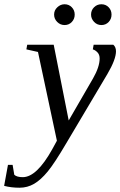

<svg xmlns="http://www.w3.org/2000/svg" viewBox="-103 -670 568 906"><path d="M25.4 -459H150.4L221.2 -101.6L335.9 -299.8Q367.2 -354.5 367.2 -394Q367.2 -412.1 356.9 -422.9Q346.7 -433.6 335 -437L338.9 -459H431.6Q444.3 -447.8 444.3 -428.2Q444.3 -389.6 403.8 -320.8L210.4 4.9Q154.8 99.6 122.3 139.2Q89.8 178.7 58.1 197.3Q26.4 215.8 -10.7 215.8Q-50.3 215.8 -83.5 207L-65.4 107.9H-43.5L-35.6 154.8Q-23.4 166 4.4 166Q70.3 166 143.6 34.2L165.5 -5.9L76.2 -424.8L21.5 -437ZM423.3 -601.1Q423.3 -580.6 409.7 -566.2Q396 -551.8 375.5 -551.8Q355 -551.8 340.8 -566.9Q326.7 -582 326.7 -601.1Q326.7 -621.6 340.8 -635.7Q355 -649.9 375.5 -649.9Q396 -649.9 409.7 -635.7Q423.3 -621.6 423.3 -601.1ZM249.5 -601.1Q249.5 -580.6 235.8 -566.2Q222.2 -551.8 201.7 -551.8Q181.6 -551.8 167 -566.4Q152.3 -581.1 152.3 -601.1Q152.3 -621.6 167.5 -635.7Q182.6 -649.9 201.7 -649.9Q222.2 -649.9 235.8 -635.7Q249.5 -621.6 249.5 -601.1Z"/></svg>

Font: Liberation Serif
Style: Italic
Weight: 400
Italic angle: -16.333°
Designer: Steve Matteson
Foundry: Ascender Corporation
Version: Version 2.1.5